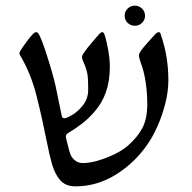

<svg xmlns="http://www.w3.org/2000/svg" viewBox="-20 -641 677 676"><path d="M455.1 -550.3Q439.9 -550.3 429.4 -560.5Q418.9 -570.8 418.9 -585.4Q418.9 -600.6 429.4 -610.8Q439.9 -621.1 455.1 -621.1Q469.2 -621.1 480 -610.8Q490.7 -600.6 490.7 -585.4Q490.7 -570.8 480 -560.5Q469.2 -550.3 455.1 -550.3ZM245.6 15.1Q210.9 15.1 192.1 -6.3Q173.3 -27.8 163.3 -62.7Q153.3 -97.7 145.5 -138.7Q128.9 -222.7 108.9 -302.5Q88.9 -382.3 50.8 -446.3Q48.3 -451.2 48.3 -453.1Q48.3 -455.1 50.8 -460.9Q56.6 -470.7 71.3 -491Q85.9 -511.2 96.2 -521.5Q103 -527.8 106.9 -527.8Q111.3 -527.8 114 -524.2Q116.7 -520.5 118.2 -518.1Q129.4 -494.6 140.9 -459.5Q152.3 -424.3 161.9 -391.1Q171.4 -357.9 175.3 -340.3L197.8 -231Q199.7 -224.6 206.5 -224.6Q214.4 -224.6 234.6 -236.6Q254.9 -248.5 272.7 -271.2Q290.5 -293.9 290.5 -325.7Q290.5 -349.1 289.6 -364.5Q288.6 -379.9 284.7 -393.8Q280.8 -407.7 272 -426.8Q271 -431.2 269.8 -434.1Q268.6 -437 268.6 -439.5Q268.6 -444.8 272.9 -451.7Q285.6 -470.7 304.7 -492.7Q323.7 -514.6 330.6 -522.5Q335.9 -527.8 339.8 -527.8Q343.8 -527.8 345.7 -523.9Q347.7 -520 349.1 -516.1Q354.5 -499.5 360.6 -466.8Q366.7 -434.1 366.7 -405.8Q366.7 -355 352.8 -316.2Q338.9 -277.3 313 -248Q291 -222.7 267.6 -204.8Q244.1 -187 219.7 -172.4Q211.9 -168 211.9 -160.2Q211.9 -156.2 213.9 -149.4Q217.8 -133.3 222.7 -114.3Q227.5 -95.2 232.9 -88.4Q239.3 -79.1 248.5 -73Q257.8 -66.9 272.9 -66.9Q294.9 -66.9 324.5 -75.4Q354 -84 382.8 -97.9Q411.6 -111.8 430.7 -128.4Q462.9 -156.7 480.7 -189.2Q498.5 -221.7 498.5 -274.9Q498.5 -315.4 492.4 -354.5Q486.3 -393.6 474.1 -424.3Q472.2 -430.7 470.7 -435.8Q469.2 -440.9 469.2 -445.3Q469.2 -450.7 471.7 -455.1Q474.1 -459.5 477.5 -464.4Q484.9 -474.1 499.5 -490.7Q514.2 -507.3 528.3 -522.5Q534.7 -527.8 538.6 -527.8Q544.9 -527.8 545.9 -520Q560.5 -477.5 566.7 -437.7Q572.8 -397.9 572.8 -358.9Q572.8 -318.8 562 -276.6Q551.3 -234.4 534.4 -196.5Q517.6 -158.7 498.5 -131.8Q454.6 -67.9 388.2 -26.4Q321.8 15.1 245.6 15.1Z"/></svg>

Font: David Libre
Style: Regular
Weight: 400
Designer: Ismar David, J. Victor Gaultney, Annie Olsen and Meir Sadan
Foundry: Monotype Imaging Inc. & SIL International
Version: Version 1.100; ttfautohint (v1.8.4.7-5d5b)